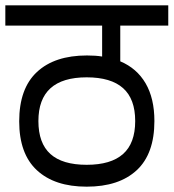

<svg xmlns="http://www.w3.org/2000/svg" viewBox="-30 -700 651 720"><path d="M421 -604V-470Q483 -444 516 -387.5Q549 -331 549 -246Q549 -123 482.5 -61.5Q416 0 295 0Q175 0 108.5 -61.5Q42 -123 42 -245Q42 -368 108.5 -430Q175 -492 296 -492Q329 -492 353 -488V-604H-10V-680H601V-604ZM295 -410Q114 -410 114 -246Q114 -163 159 -122.5Q204 -82 295 -82Q386 -82 431.5 -122.5Q477 -163 477 -246Q477 -329 431.5 -369.5Q386 -410 295 -410Z"/></svg>

Font: Rhodium Libre
Style: Regular
Weight: 400
Designer: James Puckett
Foundry: Dunwich Type Founders
Version: Version 1.001; ttfautohint (v1.3)